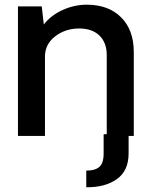

<svg xmlns="http://www.w3.org/2000/svg" viewBox="-20 -577 653 815"><path d="M547.9 -356V0H525.9V74.2Q525.9 147.9 476.1 183.3Q426.3 218.8 346.2 217.8V147Q380.4 147.9 400.1 132.8Q419.9 117.7 419.9 74.2V-6.8L433.1 -7.8V-342.8Q433.1 -396 402.1 -426Q371.1 -456.1 315.9 -456.1Q257.3 -456.1 214.1 -422.6Q170.9 -389.2 170.9 -336.9V0H56.2V-549.8H157.2L166 -473.1Q195.8 -511.7 245.6 -534.4Q295.4 -557.1 348.1 -557.1Q440.4 -557.1 494.1 -503.4Q547.9 -449.7 547.9 -356Z"/></svg>

Font: Oakes Grotesk Medium
Style: Regular
Weight: 500
Designer: Samuel Oakes
Foundry: Samuel Oakes
Version: Version 1.000;PS 001.000;hotconv 1.0.88;makeotf.lib2.5.64775